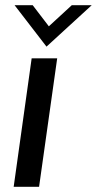

<svg xmlns="http://www.w3.org/2000/svg" viewBox="-20 -717 372 737"><path d="M101.5 -493H199.5L130 0H32.5ZM36 -697H105.5L167.5 -616L255.5 -697H332L158.5 -538Z"/></svg>

Font: HK Grotesk Medium
Style: Italic
Weight: 500
Italic angle: -8°
Designer: Alfredo Marco Pradil
Foundry: Hanken Design Co.
Version: Version 3.004